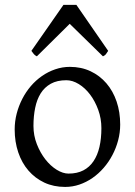

<svg xmlns="http://www.w3.org/2000/svg" viewBox="-20 -738 543 773"><path d="M388.2 -222.2Q388.2 -260.7 375.5 -295.7Q362.8 -330.6 342.8 -357.2Q322.8 -383.8 297.4 -399.4Q272 -415 247.1 -415Q210 -415 184.6 -400.9Q159.2 -386.7 143.8 -362.1Q128.4 -337.4 121.6 -303.7Q114.7 -270 114.7 -231Q114.7 -192.4 128.4 -157.5Q142.1 -122.6 162.8 -96.2Q183.6 -69.8 208.5 -54.4Q233.4 -39.1 255.9 -39.1Q290.5 -39.1 315.4 -52Q340.3 -64.9 356.4 -88.9Q372.6 -112.8 380.4 -146.5Q388.2 -180.2 388.2 -222.2ZM463.9 -236.8Q463.9 -204.1 455.6 -172.9Q447.3 -141.6 432.6 -113.8Q418 -85.9 397.5 -62.3Q377 -38.6 352.3 -21.5Q327.6 -4.4 299.8 5.1Q272 14.6 242.2 14.6Q195.8 14.6 158.4 -2.9Q121.1 -20.5 94.5 -51.3Q67.9 -82 53.5 -124.5Q39.1 -167 39.1 -216.8Q39.1 -249 47.1 -280.3Q55.2 -311.5 69.6 -339.6Q84 -367.7 104.2 -391.4Q124.5 -415 149.2 -432.1Q173.8 -449.2 202.4 -459Q231 -468.8 261.2 -468.8Q307.1 -468.8 344.5 -451.2Q381.8 -433.6 408.4 -402.6Q435.1 -371.6 449.5 -329.1Q463.9 -286.6 463.9 -236.8ZM415.5 -533.2Q409.7 -523.9 406.2 -519.5Q402.8 -515.1 394.5 -511.2L260.7 -642.1L128.4 -511.2Q124.5 -513.2 121.8 -515.1Q119.1 -517.1 116.9 -519.5Q114.7 -522 112.3 -525.4Q109.9 -528.8 106.4 -533.2L235.4 -718.3H287.6Z"/></svg>

Font: Gentium Plus Afr
Style: Regular
Weight: 400
Designer: J. Victor Gaultney, Annie Olsen, Iska Routamaa, Becca Hirsbrunner
Foundry: SIL International
Version: Version 5.000